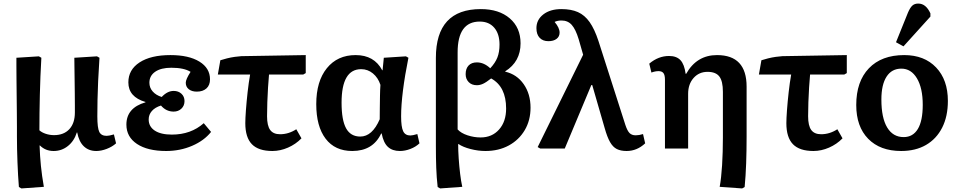

<svg xmlns="http://www.w3.org/2000/svg" viewBox="-20 -833 5377 1077"><path d="M100 224 86 216Q81 155 78 77.5Q75 0 75 -67Q75 -83 75 -118.5Q75 -154 74.5 -200Q74 -246 73.5 -295Q73 -344 72.5 -388.5Q72 -433 72 -465Q72 -497 72 -509L198 -517L212 -509Q206 -405 203.5 -300.5Q201 -196 201 -102Q214 -90 236.5 -82.5Q259 -75 283 -75Q338 -75 369 -108.5Q400 -142 400 -202Q400 -211 400 -240.5Q400 -270 399.5 -310Q399 -350 398.5 -390Q398 -430 397.5 -462.5Q397 -495 397 -509L524 -517L538 -509Q533 -435 530.5 -378Q528 -321 527 -273.5Q526 -226 526 -181Q526 -115 537 -93Q548 -71 578 -71Q592 -71 619 -79L631 -29Q610 -10 579 2Q548 14 520 14Q478 14 450.5 -12Q423 -38 413 -90H411Q396 -42 361 -14Q326 14 281 14Q235 14 204 -17H202Q204 43 209.5 97.5Q215 152 226 215Z M912 14Q808 14 748.5 -25.5Q689 -65 689 -134Q689 -228 796 -259V-261Q700 -289 700 -371Q700 -442 763 -483Q826 -524 936 -524Q1039 -524 1098.5 -487.5Q1158 -451 1158 -388Q1158 -355 1138 -337Q1118 -319 1084 -319Q1056 -319 1039 -332.5Q1022 -346 1022 -369Q1022 -388 1049 -430Q1012 -453 941 -453Q883 -453 850.5 -430.5Q818 -408 818 -369Q818 -341 836.5 -320Q855 -299 887 -289Q919 -323 954 -323Q981 -323 998 -307Q1015 -291 1015 -266Q1015 -240 997.5 -223.5Q980 -207 954 -207Q912 -207 883 -241Q850 -231 832 -210.5Q814 -190 814 -163Q814 -123 848 -100.5Q882 -78 944 -78Q1051 -78 1123 -142L1164 -93Q1125 -44 1057.5 -15Q990 14 912 14Z M1508 14Q1430 14 1393 -24Q1356 -62 1356 -142Q1356 -168 1359.5 -215.5Q1363 -263 1369 -316.5Q1375 -370 1383 -415H1202L1216 -495Q1231 -500 1253 -505.5Q1275 -511 1296.5 -514Q1318 -517 1334 -518L1695 -524V-423L1681 -415H1489Q1486 -383 1483.5 -342.5Q1481 -302 1479.5 -260Q1478 -218 1478 -181Q1478 -128 1495.5 -104Q1513 -80 1551 -80Q1599 -80 1642 -108L1671 -57Q1639 -24 1595.5 -5Q1552 14 1508 14Z M1956 14Q1859 14 1806.5 -55Q1754 -124 1754 -249Q1754 -377 1813.5 -450.5Q1873 -524 1975 -524Q2079 -524 2124 -439H2126L2133 -509L2257 -517L2271 -509Q2251 -410 2240.5 -326.5Q2230 -243 2230 -181Q2230 -121 2241.5 -97Q2253 -73 2282 -73Q2294 -73 2321 -81L2333 -29Q2312 -9 2282 2.5Q2252 14 2223 14Q2181 14 2156 -9Q2131 -32 2121 -84H2118Q2072 14 1956 14ZM2001 -67Q2068 -67 2110 -164Q2110 -190 2110.5 -225.5Q2111 -261 2111.5 -295.5Q2112 -330 2114 -357Q2101 -397 2072 -421Q2043 -445 2006 -445Q1896 -445 1896 -257Q1896 -159 1921.5 -113Q1947 -67 2001 -67Z M2449 224 2435 216Q2429 163 2427 108Q2425 53 2425 -15V-508Q2425 -782 2677 -782Q2779 -782 2839.5 -730Q2900 -678 2900 -590Q2900 -487 2814 -433V-431Q2879 -416 2917.5 -361Q2956 -306 2956 -229Q2956 -158 2923.5 -103Q2891 -48 2834 -17Q2777 14 2703 14Q2662 14 2619.5 3Q2577 -8 2552 -25H2550Q2550 12 2553 56Q2556 100 2561 141.5Q2566 183 2573 215ZM2676 -62Q2740 -62 2779.5 -106.5Q2819 -151 2819 -224Q2819 -347 2735 -393Q2707 -371 2689.5 -363Q2672 -355 2655 -355Q2626 -355 2609 -372.5Q2592 -390 2592 -417Q2592 -448 2608.5 -465.5Q2625 -483 2655 -483Q2695 -483 2730 -450Q2758 -480 2770 -510.5Q2782 -541 2782 -583Q2782 -643 2752.5 -677.5Q2723 -712 2671 -712Q2547 -712 2547 -539V-107Q2566 -86 2602.5 -74Q2639 -62 2676 -62Z M3587 -81 3599 -29Q3553 14 3495 14Q3462 14 3440 3Q3418 -8 3402 -36Q3386 -64 3372 -114L3302 -356H3297L3148 0H3010L2996 -8L3251 -526L3226 -613Q3209 -669 3187 -693.5Q3165 -718 3130 -718Q3107 -718 3091 -710Q3119 -677 3119 -650Q3119 -628 3102 -615Q3085 -602 3056 -602Q3025 -602 3007 -621Q2989 -640 2989 -675Q2989 -722 3027.5 -752Q3066 -782 3129 -782Q3184 -782 3222 -765Q3260 -748 3287.5 -709Q3315 -670 3337 -603L3488 -132Q3499 -99 3511.5 -86.5Q3524 -74 3546 -74Q3565 -74 3587 -81Z M4143 224 4017 215Q4026 166 4030.5 93.5Q4035 21 4035 -61V-318Q4035 -378 4015 -404Q3995 -430 3949 -430Q3901 -430 3870.5 -395.5Q3840 -361 3840 -307V0H3710V-386Q3710 -412 3701.5 -423Q3693 -434 3674 -434Q3655 -434 3634 -426L3622 -476Q3673 -519 3733 -519Q3775 -519 3797 -495.5Q3819 -472 3826 -419H3829Q3888 -524 4002 -524Q4168 -524 4168 -347V-67Q4168 12 4165.5 83Q4163 154 4157 216Z M4543 14Q4465 14 4428 -24Q4391 -62 4391 -142Q4391 -168 4394.5 -215.5Q4398 -263 4404 -316.5Q4410 -370 4418 -415H4237L4251 -495Q4266 -500 4288 -505.5Q4310 -511 4331.5 -514Q4353 -517 4369 -518L4730 -524V-423L4716 -415H4524Q4521 -383 4518.5 -342.5Q4516 -302 4514.5 -260Q4513 -218 4513 -181Q4513 -128 4530.5 -104Q4548 -80 4586 -80Q4634 -80 4677 -108L4706 -57Q4674 -24 4630.5 -5Q4587 14 4543 14Z M5035 14Q4917 14 4850 -54.5Q4783 -123 4783 -244Q4783 -376 4854 -450Q4925 -524 5052 -524Q5165 -524 5231 -454.5Q5297 -385 5297 -267Q5297 -180 5265 -117Q5233 -54 5174.5 -20Q5116 14 5035 14ZM5049 -64Q5101 -64 5128.5 -109.5Q5156 -155 5156 -245Q5156 -339 5123.5 -393.5Q5091 -448 5036 -448Q4982 -448 4953 -403Q4924 -358 4924 -275Q4924 -172 4956.5 -118Q4989 -64 5049 -64ZM5048 -573 5006 -596 5073 -762Q5085 -790 5097.5 -801.5Q5110 -813 5131 -813Q5174 -813 5199 -758V-740Z"/></svg>

Font: Literata 12pt SemiBold
Style: Regular
Weight: 600
Designer: Latin by Veronika Burian and Jose Scaglione. Greek by Irene Vlachou. Cyrillic by Vera Evstafieva.
Foundry: TypeTogether
Version: Version 3.002